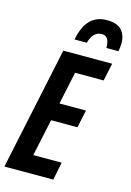

<svg xmlns="http://www.w3.org/2000/svg" viewBox="-141 -1010 734 1078"><g transform="rotate(15 226.0 -471.5)"><path d="M265 -791Q283 -860 336 -860Q379 -860 379 -791H449Q454 -819 454 -839Q454 -885 428 -914Q402 -943 342 -943Q222 -943 194 -791ZM282 0 303 -104H138L184 -319H337L359 -422H205L245 -611H411L433 -714H149L-2 0Z"/></g></svg>

Font: Noto Sans Display Condensed
Style: Bold Italic
Weight: 700
Width: 3
Designer: Monotype Design team
Foundry: Monotype Imaging Inc.
Version: 1.000